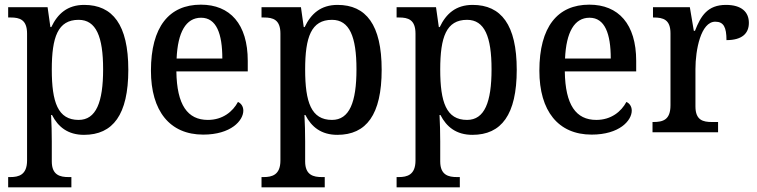

<svg xmlns="http://www.w3.org/2000/svg" viewBox="-20 -567 3244 823"><path d="M15 236H286V192H274C238 192 202 184 202 125V39C202 5 201 -39 199 -74H203C229 -23 271 11 340 11C464 11 530 -75 530 -268C530 -461 463 -546 341 -546C269 -546 227 -508 200 -451H196L184 -536H15V-492H26C64 -492 96 -483 96 -423V121C96 183 60 192 24 192H15ZM317 -53C228 -53 202 -129 202 -269C202 -408 228 -482 317 -482C392 -482 422 -410 422 -270C422 -129 392 -53 317 -53Z M851 10C970 10 1023 -50 1023 -93C1023 -112 1012 -125 1000 -130C978 -89 935 -53 871 -53C784 -53 738 -117 736 -261H1042V-306C1042 -464 966 -547 841 -547C705 -547 627 -452 627 -264C627 -91 708 10 851 10ZM933 -316H737C742 -429 777 -491 842 -491C908 -491 933 -422 933 -316Z M1101 236H1372V192H1360C1324 192 1288 184 1288 125V39C1288 5 1287 -39 1285 -74H1289C1315 -23 1357 11 1426 11C1550 11 1616 -75 1616 -268C1616 -461 1549 -546 1427 -546C1355 -546 1313 -508 1286 -451H1282L1270 -536H1101V-492H1112C1150 -492 1182 -483 1182 -423V121C1182 183 1146 192 1110 192H1101ZM1403 -53C1314 -53 1288 -129 1288 -269C1288 -408 1314 -482 1403 -482C1478 -482 1508 -410 1508 -270C1508 -129 1478 -53 1403 -53Z M1680 236H1951V192H1939C1903 192 1867 184 1867 125V39C1867 5 1866 -39 1864 -74H1868C1894 -23 1936 11 2005 11C2129 11 2195 -75 2195 -268C2195 -461 2128 -546 2006 -546C1934 -546 1892 -508 1865 -451H1861L1849 -536H1680V-492H1691C1729 -492 1761 -483 1761 -423V121C1761 183 1725 192 1689 192H1680ZM1982 -53C1893 -53 1867 -129 1867 -269C1867 -408 1893 -482 1982 -482C2057 -482 2087 -410 2087 -270C2087 -129 2057 -53 1982 -53Z M2516 10C2635 10 2688 -50 2688 -93C2688 -112 2677 -125 2665 -130C2643 -89 2600 -53 2536 -53C2449 -53 2403 -117 2401 -261H2707V-306C2707 -464 2631 -547 2506 -547C2370 -547 2292 -452 2292 -264C2292 -91 2373 10 2516 10ZM2598 -316H2402C2407 -429 2442 -491 2507 -491C2573 -491 2598 -422 2598 -316Z M2777 0H3058V-44H3032C2993 -44 2961 -52 2961 -111V-271C2961 -353 2984 -474 3046 -474C3082 -474 3094 -450 3094 -395C3160 -395 3190 -423 3190 -469C3190 -516 3158 -546 3092 -546C3013 -546 2984 -499 2959 -435H2954L2937 -536H2779V-492H2782C2823 -492 2854 -483 2854 -424V-116C2854 -53 2822 -44 2780 -44H2777Z"/></svg>

Font: Noto Serif Devanagari SemiCondensed Medium
Style: Regular
Weight: 500
Width: 4
Designer: Universal Thirst, Indian Type Foundry and the Monotype Design Team
Foundry: Monotype Imaging Inc.
Version: Version 2.004